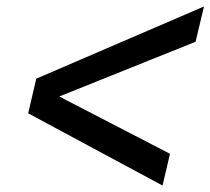

<svg xmlns="http://www.w3.org/2000/svg" viewBox="-20 -595 650 593"><path d="M610 -575 584 -466 163 -297 505 -120 482 -22 67 -245 92 -352Z"/></svg>

Font: Kantumruy Pro Medium
Style: Italic
Weight: 500
Italic angle: -13°
Designer: Sovichet Tep
Foundry: Sovichet Tep
Version: Version 1.002